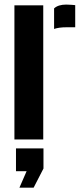

<svg xmlns="http://www.w3.org/2000/svg" viewBox="-20 -624 375 859"><path d="M44.5 0V-600H173.5V0ZM222 -494.5V-586.5Q240.5 -603.5 276 -603.5Q288 -603.5 299.2 -602.5Q310.5 -601.5 316.5 -601V-502H278Q243.5 -502 222 -494.5ZM67 215.5 99 142H51.5V40H174.5V130L130.5 215.5Z"/></svg>

Font: Big Shoulders Stencil Display Thin ExtraBold
Style: Regular
Weight: 800
Version: Version 2.001